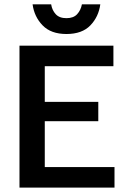

<svg xmlns="http://www.w3.org/2000/svg" viewBox="-20 -859 586 879"><path d="M69.2 0V-650H499.2V-555.8H185V-392.5H430V-304.2H185V-94.2H504.2V0ZM284.2 -703.3Q213.3 -703.3 175 -742.9Q136.7 -782.5 129.2 -839.2H214.2Q218.3 -812.5 235 -794.2Q251.7 -775.8 284.2 -775.8Q316.7 -775.8 333.3 -794.2Q350 -812.5 355 -839.2H439.2Q431.7 -782.5 393.8 -742.9Q355.8 -703.3 284.2 -703.3Z"/></svg>

Font: Familjen Grotesk GF Medium
Style: Regular
Weight: 500
Designer: Anders Wikstroem, Jonas Baeckman, Matilda Gysing, Kristian Moeller
Foundry: Familjen STHLM AB
Version: Version 2.000; Beta; Release 4; Build 6